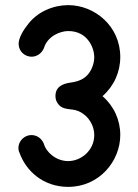

<svg xmlns="http://www.w3.org/2000/svg" viewBox="-20 -729 537 749"><path d="M151.4 -541.5C165.5 -588.4 215.3 -607.9 246.1 -607.9C323.7 -607.9 347.7 -539.6 347.7 -506.3C347.7 -493.7 345.2 -480.5 339.8 -466.8C318.4 -413.1 273.4 -409.7 245.6 -405.3C207 -397.5 196.3 -377.4 196.3 -354C196.3 -339.8 201.2 -329.1 210.9 -318.8C230 -298.3 260.3 -306.6 286.1 -295.4C328.1 -276.9 347.7 -236.3 347.7 -202.6C347.7 -140.6 294.9 -100.6 246.1 -100.6C198.7 -100.6 160.2 -134.8 150.9 -168.5C142.6 -188.5 125 -202.1 102.1 -202.1C74.7 -202.1 51.8 -178.2 51.8 -151.9C51.8 -145.5 52.7 -140.1 55.2 -135.3C81.1 -61 149.4 0 246.1 0C366.7 0 449.2 -99.6 449.2 -202.6C449.2 -260.7 424.3 -315.4 379.9 -354C424.3 -392.6 449.2 -447.8 449.2 -506.3C449.2 -627.4 349.1 -709 246.1 -709C189.9 -709 125 -684.6 85.9 -629.9C71.8 -612.3 52.7 -581.5 52.7 -558.1C52.7 -527.8 77.6 -507.8 103 -507.8C123 -507.8 142.1 -519.5 151.4 -541.5Z"/></svg>

Font: LOB TGL 0-17
Style: Regular
Weight: 400
Designer: Peter Wiegel + adaptations and expanded glyphset by Studio LOB
Foundry: Peter Wiegel + adaptations and expanded glyphset by Studio LOB
Version: Version 1.003;Glyphs 3.1.2 (3151)